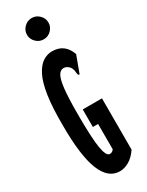

<svg xmlns="http://www.w3.org/2000/svg" viewBox="-216 -846 682 891"><g transform="rotate(-30 125.0 -400.5)"><path d="M138 10Q76 10 45 -67Q14 -144 14 -304Q13 -401 22.5 -464.5Q32 -528 50.5 -564Q69 -600 92.5 -615Q116 -630 141 -630Q177 -630 199.5 -612.5Q222 -595 233 -563L203 -482L200 -473L193 -475Q190 -483 189.5 -494Q189 -505 181 -519Q174 -527 166.5 -531.5Q159 -536 149 -536Q133 -536 122 -518Q111 -500 105.5 -453Q100 -406 100 -319Q100 -189 109 -136Q118 -83 137 -83Q145 -83 150 -86.5Q155 -90 159 -95V-231H131V-325H234V-50Q212 -18 187 -4Q162 10 138 10ZM138 -697Q114 -697 97 -714Q80 -731 80 -754Q80 -777 97 -794Q114 -811 138 -811Q161 -811 178 -794Q195 -777 195 -754Q195 -731 178 -714Q161 -697 138 -697Z"/></g></svg>

Font: Inconsolata UltraCondensed Black
Style: Regular
Weight: 900
Width: 1
Monospace: yes
Designer: Raph Levien, Cyreal, Brenton Simpson
Foundry: Raph Levien, Cyreal, Google
Version: Version 3.001; ttfautohint (v1.8.2.53-6de2)